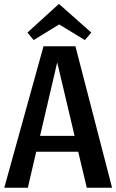

<svg xmlns="http://www.w3.org/2000/svg" viewBox="-20 -876 543 896"><path d="M108 -724 253 -856H257L406 -724L376 -689L256 -762L137 -689ZM503 0H385L345 -168H149L110 0H0L183 -660H332ZM328 -242 247 -585 167 -242Z"/></svg>

Font: Sansita
Style: Regular
Weight: 400
Designer: Pablo Cosgaya
Foundry: Omnibus-Type
Version: Version 1.006;hotconv 1.0.109;makeotfexe 2.5.65596